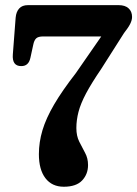

<svg xmlns="http://www.w3.org/2000/svg" viewBox="-20 -720 534 748"><path d="M323 -77Q323 -41.5 300 -17Q277 7.5 228.5 7.5Q182.5 7.5 157 -25.8Q131.5 -59 131.5 -119.5Q131.5 -166 145.5 -212.8Q159.5 -259.5 191 -313.2Q222.5 -367 275 -434.5L374.5 -578H148Q129 -578 121 -570.5Q113 -563 109.5 -545.5L98.5 -495Q91.5 -462 62.5 -462.5Q26.5 -462.5 30 -508L41 -651.5Q43 -674 54.8 -687Q66.5 -700 89 -700H442Q467.5 -700 481 -687.5Q494.5 -675 494.5 -654Q494.5 -641.5 487.2 -627Q480 -612.5 463 -591L374 -451Q336.5 -396 315.2 -356Q294 -316 285.8 -284Q277.5 -252 277.5 -221Q277.5 -190.5 288.8 -168Q300 -145.5 311.5 -124.5Q323 -103.5 323 -77Z"/></svg>

Font: Fraunces 144pt S100 SemiBold
Style: Regular
Weight: 600
Version: Version 1.000; ttfautohint (v1.8.3)